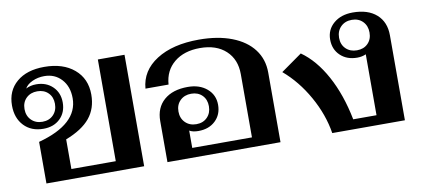

<svg xmlns="http://www.w3.org/2000/svg" viewBox="-58 -760 2085 950"><g transform="rotate(-10 985.0 -285.0)"><path d="M109 -209Q310 -263 310 -393Q310 -452 276.5 -488.5Q243 -525 190 -525Q158 -525 130.5 -512.5Q103 -500 92 -480Q115 -492 144 -492Q194 -492 226 -461Q258 -430 258 -381Q258 -331 226 -300Q194 -269 142 -269Q81 -269 44.5 -307.5Q8 -346 8 -409Q8 -483 59 -526.5Q110 -570 198 -570Q292 -570 348 -522.5Q404 -475 404 -395Q404 -325 365 -277.5Q326 -230 243 -198V-49H466V-560H600V0H109ZM219 -381Q219 -415 198 -436Q177 -457 143 -457Q109 -457 87.5 -436Q66 -415 66 -381Q66 -347 87.5 -325.5Q109 -304 143 -304Q177 -304 198 -325.5Q219 -347 219 -381Z M717 -206Q717 -273 760.5 -311Q804 -349 880 -349Q939 -349 976 -317.5Q1013 -286 1013 -236Q1013 -187 980.5 -156Q948 -125 895 -125Q867 -125 850 -135V-48H1150V-366Q1150 -440 1102.5 -484Q1055 -528 973 -528Q893 -528 843.5 -487.5Q794 -447 789 -377H673Q680 -466 761.5 -518Q843 -570 975 -570Q1070 -570 1140 -543Q1210 -516 1247.5 -466.5Q1285 -417 1285 -350V0H717ZM967 -237Q967 -271 946 -292Q925 -313 891 -313Q857 -313 835.5 -292Q814 -271 814 -237Q814 -203 835.5 -181.5Q857 -160 891 -160Q925 -160 946 -181.5Q967 -203 967 -237Z M1354 -340 1460 -415Q1531 -365 1582.5 -270.5Q1634 -176 1659 -49H1776V-355Q1756 -346 1732 -346Q1680 -346 1647.5 -377Q1615 -408 1615 -457Q1615 -507 1652 -538.5Q1689 -570 1748 -570Q1824 -570 1867 -532Q1910 -494 1910 -427V0H1545Q1530 -95 1478.5 -186.5Q1427 -278 1354 -340ZM1813 -458Q1813 -492 1792 -513.5Q1771 -535 1737 -535Q1703 -535 1681.5 -513.5Q1660 -492 1660 -458Q1660 -424 1681.5 -403Q1703 -382 1737 -382Q1771 -382 1792 -403Q1813 -424 1813 -458Z"/></g></svg>

Font: Fahkwang SemiBold
Style: Regular
Weight: 600
Designer: Suppakit Chalermlarp | Katatrad Co.,Ltd.
Foundry: Cadson Demak Co.,Ltd.
Version: Version 1.000; ttfautohint (v1.6)